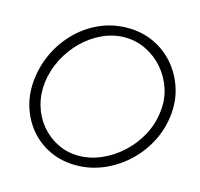

<svg xmlns="http://www.w3.org/2000/svg" viewBox="-103 -817 973 933"><g transform="rotate(15 383.0 -350.0)"><path d="M739 -345Q730 -272 696 -208.5Q662 -145 609 -97Q556 -49 491.5 -22Q427 5 356 5Q284 5 224.5 -23Q165 -51 124 -100Q83 -149 64 -213.5Q45 -278 54 -351Q63 -424 95 -488Q127 -552 177.5 -601Q228 -650 292 -677.5Q356 -705 429 -705Q501 -705 561.5 -676.5Q622 -648 664.5 -598Q707 -548 727.5 -483Q748 -418 739 -345ZM686 -351Q694 -413 676 -468Q658 -523 621 -565.5Q584 -608 534 -632.5Q484 -657 427 -657Q370 -657 316 -632.5Q262 -608 217.5 -564.5Q173 -521 144 -464.5Q115 -408 107 -345Q100 -284 116 -229.5Q132 -175 167 -133Q202 -91 251 -67Q300 -43 357 -43Q414 -43 469.5 -67Q525 -91 571.5 -133.5Q618 -176 648.5 -232Q679 -288 686 -351Z"/></g></svg>

Font: Kulim Park ExtraLight
Style: Italic
Weight: 275
Italic angle: -8°
Designer: Noponies / Dale Sattler
Foundry: Noponies
Version: Version 1.000; ttfautohint (v1.8.3)